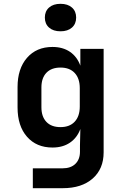

<svg xmlns="http://www.w3.org/2000/svg" viewBox="-20 -806 640 1006"><path d="M152 180V76H307Q351 76 375 52.5Q399 29 399 -11V-44L401 -130Q384 -84 346.5 -58.5Q309 -33 255 -33Q171 -33 121.5 -89.5Q72 -146 72 -243V-350Q72 -446 121.5 -503Q171 -560 255 -560Q309 -560 346.5 -534.5Q384 -509 401 -462V-550H523V-8Q523 79 465.5 129.5Q408 180 309 180ZM297 -140Q345 -140 371.5 -168.5Q398 -197 398 -248V-344Q398 -395 371.5 -423.5Q345 -452 297 -452Q249 -452 223 -424.5Q197 -397 197 -348V-244Q197 -195 223 -167.5Q249 -140 297 -140ZM297 -642Q259 -642 237 -661.5Q215 -681 215 -714Q215 -747 237 -766.5Q259 -786 297 -786Q335 -786 357 -766.5Q379 -747 379 -714Q379 -681 357 -661.5Q335 -642 297 -642Z"/></svg>

Font: Pitagon Sans Mono
Style: Bold
Weight: 700
Monospace: yes
Designer: Travis Tran
Foundry: Pitagon
Version: Version 1.001; ttfautohint (v1.8.4.7-5d5b);gftools[0.9.26]